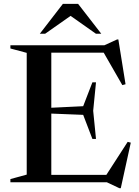

<svg xmlns="http://www.w3.org/2000/svg" viewBox="-20 -938 716 988"><path d="M474 -514.5 459.5 -368 474 -223H455.5L408 -347L180.5 -356V-380.5L408 -391.5L455.5 -514.5ZM626 -504.5 609.5 -500 505 -682 572.5 -667H165V-705H517L582.5 -735H589ZM517.5 -23 637 -208 653 -204 601.5 30.5H594.5L530 0H165V-38H582ZM33.5 0V-16.5L117.5 -39.5V-666L33.5 -688.5V-705H244V0ZM324.5 -869.5H362L212.5 -764.5H185L303.5 -918H382L501 -764.5H473.5Z"/></svg>

Font: Newsreader 60pt Medium
Style: Regular
Weight: 500
Designer: Hugues Gentile
Foundry: Production Type
Version: Version 1.003